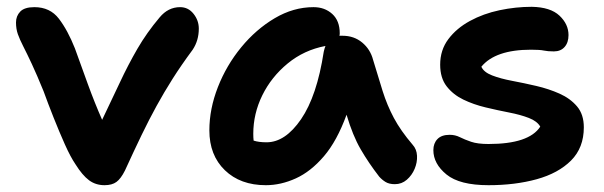

<svg xmlns="http://www.w3.org/2000/svg" viewBox="-20 -534 1775 564"><path d="M287 10Q261 10 241.5 -4.5Q222 -19 202 -51Q187 -73 170.5 -110Q154 -147 137.5 -188.5Q121 -230 108 -266Q88 -315 73.5 -346Q59 -377 48.5 -397.5Q38 -418 32.5 -433.5Q27 -449 27 -468Q27 -487 39.5 -500Q52 -513 81 -513Q127 -513 153 -479Q179 -445 200 -392Q218 -342 238 -287Q258 -232 280 -182Q308 -240 332 -291.5Q356 -343 383.5 -390.5Q411 -438 449 -483Q474 -513 509 -513Q533 -513 548.5 -493.5Q564 -474 564 -450Q564 -415 546 -388Q512 -342 487 -302.5Q462 -263 440 -223Q418 -183 396 -137.5Q374 -92 347 -33Q335 -9 322 0.5Q309 10 287 10Z M761 10Q686 10 640.5 -34Q595 -78 595 -151Q595 -214 620 -278Q645 -342 688.5 -395Q732 -448 787 -480.5Q842 -513 901 -513Q934 -513 956 -493Q978 -473 978 -436Q978 -432 977 -429Q982 -429 986 -429Q1020 -429 1044 -409Q1068 -389 1076 -358Q1091 -308 1104 -266.5Q1117 -225 1137 -187.5Q1157 -150 1192 -109Q1204 -96 1205 -76.5Q1206 -57 1198 -38Q1190 -19 1175 -6Q1160 7 1140 7Q1123 7 1112.5 0.5Q1102 -6 1094 -15Q1063 -55 1039.5 -95.5Q1016 -136 998 -197Q970 -120 931.5 -75Q893 -30 849 -10Q805 10 761 10ZM724 -141Q724 -130 725 -121Q740 -116 763 -116Q818 -116 864.5 -184Q911 -252 931 -382Q933 -391 936 -399Q873 -387 825 -347.5Q777 -308 750.5 -254Q724 -200 724 -141Z M1415 10Q1330 10 1291.5 -21.5Q1253 -53 1253 -93Q1253 -113 1265 -125.5Q1277 -138 1301 -138Q1317 -138 1331 -131Q1345 -124 1364 -117.5Q1383 -111 1415 -111Q1534 -111 1567 -162Q1558 -178 1533.5 -187.5Q1509 -197 1475.5 -203.5Q1442 -210 1406.5 -218.5Q1371 -227 1341 -241.5Q1311 -256 1292 -280.5Q1273 -305 1273 -344Q1273 -387 1297 -419Q1321 -451 1360.5 -472.5Q1400 -494 1447.5 -504Q1495 -514 1542 -514Q1597 -513 1623.5 -488Q1650 -463 1650 -431Q1650 -409 1638.5 -396Q1627 -383 1607 -383Q1589 -383 1577.5 -385.5Q1566 -388 1540 -388Q1435 -388 1394 -338Q1401 -322 1425.5 -312.5Q1450 -303 1484.5 -296.5Q1519 -290 1555.5 -281.5Q1592 -273 1623.5 -259Q1655 -245 1675 -221.5Q1695 -198 1695 -160Q1695 -100 1657.5 -62.5Q1620 -25 1556.5 -7.5Q1493 10 1415 10Z"/></svg>

Font: Shantell Sans Normal
Style: Regular
Weight: 600
Designer: Stephen Nixon, Anya Danilova, Shantell Martin
Foundry: Arrow Type
Version: Version 1.009;[a7da0bfa3]